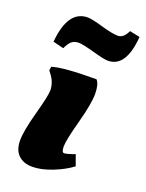

<svg xmlns="http://www.w3.org/2000/svg" viewBox="-133 -750 632 829"><g transform="rotate(20 182.5 -335.5)"><path d="M271 -530Q253 -530 199.5 -545Q146 -560 127.5 -560Q109 -560 96.5 -550.5Q84 -541 72 -515L23 -527Q36 -676 127 -676Q146 -676 197.5 -661Q249 -646 275 -646Q301 -646 318 -683L365 -673Q354 -530 271 -530ZM270 -100 279 -104 297 -54Q263 -28 212.5 -8Q162 12 121 12Q80 12 56.5 -11Q33 -34 33 -77.5Q33 -121 57.5 -210.5Q82 -300 82 -324Q82 -361 56 -394L48 -405L51 -422Q103 -438 253 -438Q269 -420 269 -375.5Q269 -331 244 -238.5Q219 -146 219 -118Q219 -90 230 -90Q241 -90 270 -100Z"/></g></svg>

Font: Oleo Script Swash Caps
Style: Bold
Weight: 700
Designer: Soytutype
Foundry: Soytutype
Version: Version 1.002